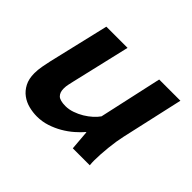

<svg xmlns="http://www.w3.org/2000/svg" viewBox="-106 -598 769 769"><g transform="rotate(45 278.0 -213.5)"><path d="M231.4 -439.5 173.3 -190.9Q170.9 -179.2 168.2 -168Q165.5 -156.7 165.5 -143.1Q165.5 -121.6 177.2 -110.1Q189 -98.6 220.7 -98.6Q239.7 -98.6 259.5 -105.5Q279.3 -112.3 297.1 -123Q314.9 -133.8 329.1 -146.7Q343.3 -159.7 351.6 -171.9L410.6 -439.5H530.8L471.7 -175.8Q468.3 -161.1 465.3 -142.1Q462.4 -123 460.2 -102.5Q458 -82 456.8 -62.3Q455.6 -42.5 455.6 -26.9Q455.6 -20 455.8 -14.9Q456.1 -9.8 457 0H360.8L354 -83.5L352.5 -84Q338.9 -67.9 319.3 -50.8Q299.8 -33.7 275.9 -19.8Q252 -5.9 224.9 2.9Q197.8 11.7 168.9 11.7Q146 11.7 122.8 5.9Q99.6 0 81.1 -13.7Q62.5 -27.3 50.8 -49.6Q39.1 -71.8 39.1 -104Q39.1 -123 43 -144.3Q46.9 -165.5 50.8 -182.6L111.3 -439.5Z"/></g></svg>

Font: PT Astra Sans
Style: Bold Italic
Weight: 700
Italic angle: -16°
Designer: A.Korolkova, I. Chaeva
Foundry: ParaType Ltd
Version: Version 1.002W